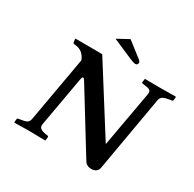

<svg xmlns="http://www.w3.org/2000/svg" viewBox="-177 -1005 1217 1205"><g transform="rotate(30 432.0 -402.5)"><path d="M234.9 -546.9Q213.9 -603 160.2 -610.8L146 -612.8Q136.7 -613.8 136.2 -622.1L133.8 -645L136.2 -647Q290 -646 329.1 -646L628.9 -170.9H630.9L702.1 -568.8Q703.1 -575.2 703.4 -580.3Q703.6 -585.4 702.4 -589.4Q701.2 -593.3 699.7 -595.9Q698.2 -598.6 694.6 -600.8Q690.9 -603 687.7 -604.5Q684.6 -606 678.7 -607.2Q672.9 -608.4 668.5 -609.1Q664.1 -609.9 655.8 -610.8L642.1 -612.8Q634.8 -613.8 634.8 -621.1L638.2 -645L640.1 -646Q704.1 -645 743.2 -645L861.8 -646L863.8 -645L861.8 -621.1Q860.4 -613.8 852.1 -612.8L837.9 -610.8Q806.6 -606 792 -597.2Q777.3 -588.4 773.9 -568.8L679.2 -24.9Q676.3 -7.8 663.1 2.2Q649.9 12.2 628.9 12.2Q594.7 12.2 578.1 -15.1L314.9 -442.9Q305.2 -459.5 298.8 -459.5Q291.5 -459.5 288.1 -438L224.1 -77.1Q220.7 -56.6 235.1 -47.1Q249.5 -37.6 272.9 -34.2L287.1 -32.2Q293.9 -31.7 293.9 -22.9L291 0L289.1 2Q203.1 0 167 0L66.9 2L64.9 0L66.9 -22.9Q67.4 -26.9 70.6 -29.3Q73.7 -31.7 77.1 -32.2L90.8 -34.2Q122.1 -38.6 135 -46.6Q147.9 -54.7 151.9 -77.1ZM436 -816.9 543.9 -732.9Q556.2 -723.6 556.2 -713.9Q556.2 -708 552.2 -702.4Q548.3 -696.8 539.1 -696.8Q526.4 -696.8 498 -709L353 -772Z"/></g></svg>

Font: Linux Libertine G
Style: Semibold Italic
Weight: 600
Italic angle: -11.5°
Designer: Philipp H. Poll
Foundry: Philipp H. Poll
Version: Version 5.1.1